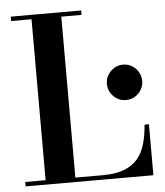

<svg xmlns="http://www.w3.org/2000/svg" viewBox="-53 -797 726 845"><g transform="rotate(-5 310.0 -375.0)"><path d="M26 0V-19.5H116V-730.5H26V-750H337V-730.5H247.5V-19.5H368.5Q425 -19.5 462.5 -33.8Q500 -48 522.8 -74.8Q545.5 -101.5 556.5 -139.5Q567.5 -177.5 571 -225H590.5V0ZM499.5 -340Q478 -340 460.5 -350.5Q443 -361 432.2 -378.8Q421.5 -396.5 421.5 -418Q421.5 -439.5 432.2 -457.2Q443 -475 460.5 -485.8Q478 -496.5 499.5 -496.5Q521 -496.5 538.8 -485.8Q556.5 -475 567 -457.2Q577.5 -439.5 577.5 -418Q577.5 -396.5 567 -378.8Q556.5 -361 538.8 -350.5Q521 -340 499.5 -340Z"/></g></svg>

Font: Bodoni Moda 11pt SemiBold
Style: Regular
Weight: 600
Designer: Owen Earl
Foundry: indestructible type
Version: Version 2.004